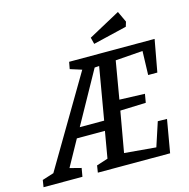

<svg xmlns="http://www.w3.org/2000/svg" viewBox="-183 -900 994 1011"><g transform="rotate(-15 314.5 -395.0)"><path d="M616 -428 620 -558 471 -547 436 -342 574 -337 566 -290 426 -285 387 -64 559 -49 602 -180 652 -179 621 0H227L233 -38L295 -58L320 -203H167L89 -62L151 -46L143 0H-69L-63 -38L0 -58L288 -545L225 -565L232 -603H698L666 -428ZM379 -541 354 -539 197 -256H330ZM375 -696 548 -790 576 -730 568 -704 384 -660Z"/></g></svg>

Font: Grenze
Style: Italic
Weight: 400
Italic angle: -10°
Designer: Renata Polastri
Foundry: Omnibus-Type
Version: Version 1.002; ttfautohint (v1.8)